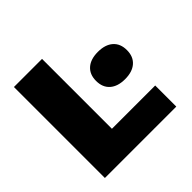

<svg xmlns="http://www.w3.org/2000/svg" viewBox="-166 -822 985 985"><g transform="rotate(-45 326.5 -330.0)"><path d="M265 -153H579V0H61V-660H265ZM493 -483Q546 -483 575.5 -457Q605 -431 605 -384Q605 -337 575.5 -311Q546 -285 493 -285Q440 -285 410.5 -311Q381 -337 381 -384Q381 -431 410.5 -457Q440 -483 493 -483Z"/></g></svg>

Font: Work Sans ExtraBold
Style: Regular
Weight: 800
Designer: Wei Huang
Foundry: Wei Huang
Version: Version 2.012; ttfautohint (v1.8.3)